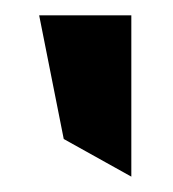

<svg xmlns="http://www.w3.org/2000/svg" viewBox="-20 -797 225 250"><path d="M151 -777H31L63 -616L151 -567Z"/></svg>

Font: Charger
Style: ExBd
Weight: 400
Designer: Jasper
Foundry: Cannot Into Space Fonts
Version: Version 0.99